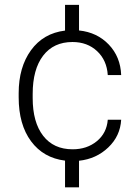

<svg xmlns="http://www.w3.org/2000/svg" viewBox="-20 -664 584 803"><path d="M283.7 -39.6Q343.8 -39.6 385 -73.5Q426.3 -107.4 430.7 -163.1H486.8Q482.9 -95.2 432.9 -47.4Q382.8 0.5 310.5 8.3V119.6H252V7.8Q161.6 -3.4 109.9 -73.2Q58.1 -143.1 58.1 -256.8V-274.4Q58.1 -382.8 109.6 -453.9Q161.1 -524.9 252 -536.1V-643.6H310.5V-536.6Q386.2 -528.8 435.1 -477.5Q483.9 -426.3 486.8 -350.1H430.7Q426.8 -412.1 386 -450.2Q345.2 -488.3 283.2 -488.3Q204.1 -488.3 160.4 -431.2Q116.7 -374 116.7 -271V-253.9Q116.7 -152.8 160.4 -96.2Q204.1 -39.6 283.7 -39.6Z"/></svg>

Font: Shabnam Thin FD
Style: Thin-FD
Weight: 100
Foundry: DejaVu fonts team - Redesigned by Saber Rastikerdar - Based on Vazir font
Version: Version 5.0.0